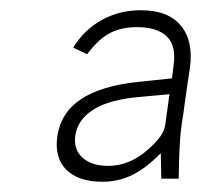

<svg xmlns="http://www.w3.org/2000/svg" viewBox="-20 -750 429 375"><path d="M180 -395Q133 -395 109.5 -418.5Q86 -442 92 -484Q99 -530.5 138.5 -556.5Q178 -582.5 249 -590L316 -597L319 -622Q324.5 -660.5 305.8 -678.8Q287 -697 247 -697Q218 -697 195.8 -686Q173.5 -675 150 -644L123 -657Q144 -691.5 178.5 -710.8Q213 -730 255 -730Q308.5 -730 333.2 -700Q358 -670 351 -618Q345 -579 341.2 -550.8Q337.5 -522.5 335 -508Q333.5 -498 332.5 -487.8Q331.5 -477.5 331 -466.5Q330.5 -455.5 330 -443L329 -401H295L294 -451Q266 -422 238.8 -408.5Q211.5 -395 180 -395ZM191 -426Q232.5 -426 268 -457Q283 -470 292.2 -482.2Q301.5 -494.5 303 -508L311 -566L256.5 -561Q194 -556 162.8 -536.2Q131.5 -516.5 127 -485Q123.5 -458 141.2 -442Q159 -426 191 -426Z"/></svg>

Font: Public Sans Thin
Style: Italic
Weight: 100
Italic angle: -8°
Designer: The Public Sans project authors (U.S. Web Design System). Libre Franklin designed by Pablo Impallari and Rodrigo Fuenzal
Version: Version 2.000